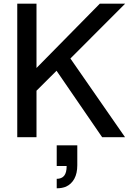

<svg xmlns="http://www.w3.org/2000/svg" viewBox="-20 -749 707 1048"><path d="M179.2 -253.9V0H74.2V-729H179.2V-377.9L524.9 -729H663.1L364.3 -429.7L662.6 0H537.6L288.6 -362.8ZM289.6 44.4H401.9V152.8Q401.9 197.3 385.7 226.8Q369.6 256.3 339.8 270Q330.1 273.9 317.4 276.4Q304.7 278.8 289.6 278.8V227.1Q316.4 227.1 330.1 210.4Q343.8 193.8 343.8 157.2H289.6Z"/></svg>

Font: SolaimanLipi
Style: Bold
Weight: 700
Designer: Solaiman Karim
Foundry: Al Mamun Sumon
Version: Version 2.000